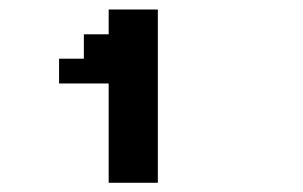

<svg xmlns="http://www.w3.org/2000/svg" viewBox="-20 -862 644 408"><path d="M262.7 -473.6H210.9V-579.1V-684.6H158.2H105.5V-710.9V-737.3H131.8H158.2V-762.7V-789.1H184.6H210.9V-815.4V-841.8H262.7H315.4V-658.2V-473.6Z"/></svg>

Font: VCR Jazz Mono
Style: Regular
Weight: 400
Version: Version 3.1